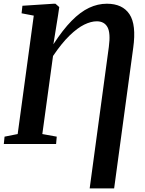

<svg xmlns="http://www.w3.org/2000/svg" viewBox="-26 -774 777 1032"><path d="M456 238.5 559 -522Q569 -596.5 551.8 -628Q534.5 -659.5 494 -659.5Q463.5 -659.5 427 -641.8Q390.5 -624 348.2 -583.2Q306 -542.5 259 -473L201.5 -53.5L279 -39.5L275.5 0H-5.5L-1.5 -39.5L69 -53.5L155.5 -690L90 -702.5L94.5 -743L263 -754H272L292.5 -736L286.5 -694.5L261 -536Q312 -614.5 359 -662.2Q406 -710 452.8 -732Q499.5 -754 548.5 -754Q632.5 -754 670 -697.5Q707.5 -641 690 -516.5L587.5 238.5Z"/></svg>

Font: Merriweather 48pt SemiBold
Style: Italic
Weight: 600
Italic angle: -7.8°
Designer: Eben Sorkin
Foundry: Eben Sorkin
Version: Version 2.101